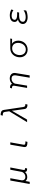

<svg xmlns="http://www.w3.org/2000/svg" viewBox="2523 -3365 954 6040"><g transform="rotate(-90 3000.0 -345.0)"><path d="M736 -31C692 -31 673 -36 673 -71C673 -81 674 -90 676 -98L752 -498H681L611 -127C581 -61 521 -23 451 -23C385 -23 347 -66 347 -123C347 -131 348 -139 349 -147L413 -498H341L232 112H301L325 -21C350 14 395 35 448 35C518 35 581 6 611 -42V-39C611 11 643 31 704 31C710 31 716 31 720 30Z M1574 -22C1484 -22 1468 -33 1468 -62V-68C1468 -75 1469 -84 1470 -94L1542 -498H1469L1397 -80C1396 -69 1394 -57 1394 -48V-46C1394 23 1446 41 1557 41Z M2731 42 2748 -23C2686 -25 2663 -32 2653 -95L2562 -701C2550 -781 2492 -802 2399 -802L2383 -735C2467 -735 2491 -725 2500 -664L2519 -532L2177 30H2257L2485 -360L2537 -447L2548 -347L2590 -50C2600 24 2659 42 2725 42Z M3649 111 3722 -333C3724 -344 3725 -355 3725 -366C3725 -457 3653 -515 3548 -515C3478 -515 3416 -481 3378 -438C3378 -502 3284 -507 3259 -508L3239 -446C3284 -446 3325 -443 3325 -390C3325 -382 3324 -373 3322 -365L3254 30H3326L3390 -355C3417 -420 3479 -459 3541 -459C3620 -459 3651 -418 3651 -357C3651 -345 3650 -332 3648 -319L3576 111Z M4797 -442 4809 -499H4500C4331 -499 4218 -362 4218 -197C4218 -56 4315 47 4458 47C4622 47 4742 -81 4742 -249C4742 -347 4691 -427 4639 -448C4656 -446 4693 -443 4711 -443ZM4462 -10C4352 -10 4287 -93 4287 -201C4287 -310 4352 -440 4498 -440C4607 -440 4671 -365 4671 -252C4671 -128 4593 -10 4462 -10Z M5697 -80C5625 -29 5547 -13 5477 -13C5394 -13 5334 -46 5334 -102C5335 -158 5370 -221 5537 -221H5625L5638 -283H5553C5452 -283 5397 -312 5397 -361V-362C5397 -377 5401 -456 5529 -456H5531C5594 -456 5658 -434 5702 -400L5722 -466C5674 -493 5600 -514 5543 -514C5357 -514 5329 -414 5329 -360C5329 -311 5366 -273 5407 -259C5328 -242 5265 -184 5265 -101C5265 -9 5354 47 5479 47C5541 47 5640 31 5690 1Z"/></g></svg>

Font: LINE Seed JP App_OTF Regular
Style: Regular
Weight: 400
Designer: LY Corporation & Fontrix & Fontworks
Version: Version 1.002